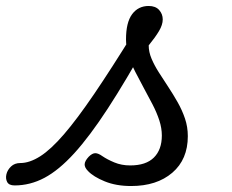

<svg xmlns="http://www.w3.org/2000/svg" viewBox="-208 -604 778 643"><path d="M-159 17Q-178 17 -184 5.5Q-190 -6 -186.5 -20.5Q-183 -35 -171 -46.5Q-159 -58 -140 -58Q-109 -58 -73.5 -80.5Q-38 -103 6 -154Q50 -205 107.5 -289.5Q165 -374 241 -497L290 -471Q214 -334 153 -240.5Q92 -147 40.5 -90.5Q-11 -34 -59 -8.5Q-107 17 -159 17ZM231 19Q181 19 143 3.5Q105 -12 87 -31Q75 -43 75.5 -54Q76 -65 89 -79Q101 -91 111 -91Q121 -91 135 -81Q151 -70 175 -60Q199 -50 228 -50Q281 -50 307.5 -76.5Q334 -103 334 -150Q334 -175 325.5 -201Q317 -227 303 -254Q289 -281 274 -308.5Q259 -336 245 -363.5Q231 -391 222.5 -418.5Q214 -446 214 -472Q214 -529 234.5 -556.5Q255 -584 290 -584Q313 -584 325 -570.5Q337 -557 337 -539Q337 -521 324.5 -500Q312 -479 290 -452Q290 -430 299.5 -407.5Q309 -385 324 -361.5Q339 -338 355.5 -313Q372 -288 387 -261.5Q402 -235 411.5 -207Q421 -179 421 -148Q421 -70 369 -25.5Q317 19 231 19Z"/></svg>

Font: Playwrite NL
Style: Regular
Weight: 400
Designer: Veronika Burian, José Scaglione
Foundry: TypeTogether
Version: Version 1.002